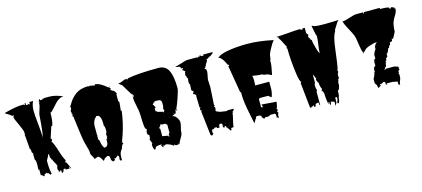

<svg xmlns="http://www.w3.org/2000/svg" viewBox="-64 -1293 4278 1947"><g transform="rotate(-15 2075.0 -319.5)"><path d="M162.1 -274.4 151.9 -409.7 145.5 -420.9H151.9V-454.6Q151.9 -472.7 118.7 -543.9Q85.4 -615.2 85.4 -625Q85.4 -634.8 85.9 -635.3L95.7 -646.5H77.1Q54.7 -666 7.8 -692.9Q21.5 -697.3 46.1 -702.9Q70.8 -708.5 89.6 -712.9Q108.4 -717.3 118.7 -719Q128.9 -720.7 144.5 -723.1Q172.9 -727.5 199.7 -727.5L221.2 -726.6L230.5 -714.8V-737.3H240.2V-714.8H259.8V-726.6L270 -714.8H279.8V-737.3H319.3Q298.8 -691.4 298.8 -644.5Q298.8 -597.7 309.1 -500.7Q319.3 -403.8 319.3 -353.5Q330.6 -399.9 337.4 -483.9Q344.2 -567.9 345.2 -582.5Q346.2 -597.2 359.6 -635.7Q373 -674.3 373 -692.9V-714.8L381.8 -703.6V-714.8H373L381.8 -737.3H390.6V-726.6H415.5V-737.3L424.8 -730L432.6 -737.3H495.1Q549.3 -737.3 629.9 -703.6Q605 -703.6 580.8 -689.2Q556.6 -674.8 541 -656.7Q482.4 -590.3 468.3 -579.1H459.5Q459.5 -490.7 442.9 -443.8H432.6L392.1 -320.3H401.9V-296.9H392.1Q414.6 -262.7 438.7 -183.1Q462.9 -103.5 484.4 -70.3L475.6 -59.6V-48.8H484.4L517.6 20H508.3V8.8L500 -1.5V20H459V8.8H440.9Q434.1 33.7 423.3 42.5H414.1V20L404.8 8.8V20H397V31.7L387.2 20V8.8L379.4 -1.5Q379.4 -23.4 387.2 -36.6Q386.7 -51.3 370.6 -76.2Q354.5 -101.1 354 -116.2H345.2V-127Q335.4 -137.7 335.4 -156.2L336.4 -172.4L327.6 -175.8Q321.8 -154.8 298.8 -117.2V-102.1Q298.8 -14.6 314 28.3L308.6 20L298.8 31.7L279.8 8.8H270L259.8 0L250.5 8.8H240.2V20L230.5 31.7Q224.1 16.6 200.7 8.8V-48.8H191.9L193.4 -103Q195.3 -144 181.6 -161.1V-229Q170.9 -229.5 170.9 -250.5L171.9 -262.7H164.6L171.9 -274.4Z M855.5 35.6Q827.1 -21 807.1 -21Q806.2 -21 770 -7.8Q769 -22.5 754.6 -42.7Q740.2 -63 740.2 -83H741.2Q741.2 -100.6 731.4 -133.8Q721.7 -167 714.8 -193.8Q708 -220.7 699.5 -278.3Q690.9 -335.9 682.9 -405.5Q674.8 -475.1 668.9 -512.7L665.5 -510.7L662.1 -511.7L671.9 -523.4H662.1V-535.6H663.6L662.1 -546.9L666.5 -545.9Q672.9 -559.6 672.9 -572.3L671.9 -580.1H662.6Q669.4 -582.5 686 -611.8Q702.6 -641.1 721.2 -661.4Q739.7 -681.6 762.7 -698.7Q815.9 -738.3 902.8 -738.3V-727.5L912.1 -738.3L967.3 -727.5V-738.3Q1017.6 -738.3 1094.2 -671.4L1104 -682.1L1105 -673.3L1096.2 -671.4L1114.3 -659.2L1105 -648.9Q1107.9 -642.6 1118.2 -634.3Q1128.4 -626 1134.8 -626H1136.7L1162.6 -591.8H1155.8Q1152.8 -579.1 1152.8 -551.3Q1152.8 -523.4 1153.8 -511.7L1162.6 -501L1153.8 -411.1H1162.6Q1147 -285.2 1105 -162.1Q1103 -156.7 1096.7 -141.6Q1084.5 -111.8 1084.5 -93.8L1094.2 -83Q1083.5 -83 1075.7 -67.6Q1067.9 -52.2 1065.4 -37.6Q1046.9 -16.1 1041.3 1Q1035.6 18.1 1035.6 44.4V75.7H1025.9Q1014.2 75.7 1014.2 62.5L1016.6 37.1Q1016.6 21 997.1 18.6V29.3L990.7 28.3L977.1 42L967.3 32.2V53.2L953.6 65.4Q939 62.5 932.9 51Q926.8 39.6 927.2 27.8Q928.7 -2.9 902.8 -2.9Q896.5 -2.9 888.9 3.9Q881.3 10.7 879.6 10.7Q877.9 10.7 876 7.8ZM902.8 -93.8Q938.5 -93.8 938.5 -157.2Q938.5 -168 937.5 -173.3H947.8V-196.3H957.5L947.8 -207V-219.2Q947.8 -230 957.5 -240.7V-275.4Q957.5 -297.9 947.8 -308.6V-333.5Q947.8 -389.6 929.7 -413.1Q921.9 -422.9 911.1 -422.9H894V-411.1H884.8Q856.9 -372.1 856.9 -331.5V-240.7Q856.9 -234.4 862.8 -229.5H856.9V-196.3Q856.9 -183.6 868.2 -173.3Q868.2 -156.2 876.2 -131.3Q884.3 -106.4 894 -93.8ZM671.9 -489.7H662.1V-501ZM671.9 -479H662.1L663.6 -484.4Z M1306.6 -710Q1418 -732.4 1633.8 -732.4Q1708.5 -732.4 1739.7 -667Q1768.6 -605 1768.6 -484.4Q1768.6 -462.4 1741.7 -385.3Q1714.8 -308.1 1700.2 -280.3L1710.4 -268.1L1701.7 -266.6L1690.4 -282.2Q1690.4 -235.8 1670.9 -235.8L1671.4 -240.7Q1671.4 -242.2 1668.2 -244.4Q1665 -246.6 1662.1 -246.6H1661.6L1668.9 -235.8L1641.6 -224.1Q1667.5 -221.7 1687.3 -193.6Q1707 -165.5 1707 -142.8Q1707 -120.1 1698 -89.8Q1689 -59.6 1689 -39.3Q1689 -19 1666.7 16.1Q1644.5 51.3 1640.6 70.3L1630.9 59.6V70.8H1601.1L1591.8 59.6L1581.5 70.8Q1572.3 59.1 1544.4 47.4Q1516.6 35.6 1502 35.6L1492.7 47.4L1482.9 34.2L1475.1 59.6L1457 37.1L1466.3 24.9H1458Q1396.5 24.9 1396.5 49.3L1386.7 59.6Q1379.4 59.1 1374 40.3Q1368.7 21.5 1368.7 9.8L1371.1 -9.3L1375 -6.8L1377.9 -9.3L1359.9 -53.7Q1369.6 -64.9 1369.6 -98.6L1368.2 -97.2L1352.1 -111.3L1350.1 -132.3Q1350.1 -137.7 1359.9 -167H1352.1L1345.2 -178.2Q1339.8 -189.5 1336.9 -241.2Q1334 -293 1334 -325Q1334 -356.9 1320.3 -416.5Q1306.6 -476.1 1306.6 -505.9L1324.7 -528.3L1315.9 -526.9V-540.5L1313 -539.1Q1303.2 -539.1 1272.7 -593.5Q1242.2 -647.9 1237.3 -653.6Q1232.4 -659.2 1218.5 -669.4Q1204.6 -679.7 1198.7 -688L1208.5 -686Q1223.6 -686 1248.5 -697.5Q1273.4 -709 1285.6 -710V-699.7L1295.9 -710L1306.6 -697.8ZM1580.6 -381.3Q1580.6 -415.5 1545.4 -415.5H1509.8L1502 -404.8H1492.7Q1492.7 -397 1491.2 -395Q1489.7 -393.1 1483.9 -393.1V-381.3H1492.7V-371.1L1502 -359.4V-348.6H1492.7V-313.5H1497.6Q1509.8 -313.5 1509.8 -302.7Q1522.9 -302.7 1539.1 -297.1Q1555.2 -291.5 1563.5 -291.5V-280.3L1572.3 -291.5Q1580.6 -291.5 1580.6 -302.5Q1580.6 -313.5 1572.3 -313.5L1580.6 -348.6ZM1563.5 -31.7 1562 -51.8Q1562 -64.9 1572.3 -64.9V-155.8H1563.5Q1563.5 -168.9 1543.5 -168.9L1528.3 -168Q1513.2 -168 1509.8 -178.2Q1490.7 -144.5 1483.9 -144.5Q1483.9 -132.8 1492.7 -132.8V-53.7L1554.2 -42.5Q1554.2 -31.7 1556.6 -30.8Q1556.6 -32.7 1559.1 -32.7ZM1306.6 -517.6V-528.3Q1313 -528.3 1315.9 -526.9Q1311 -524.4 1306.6 -517.6Z M2088.4 -483.4 2092.3 -413.6V-407.2L2081.5 -225.6L2090.3 -214.8H2081.1L2076.2 -210.4L2089.4 -192.4H2084.5L2087.4 -180.7L2081.1 -168L2086.4 -150.9L2094.7 -157.2Q2093.8 -142.1 2166.5 -133.8Q2191.9 -130.9 2193.4 -129.9L2196.3 -135.7H2264.6L2253.9 -112.3H2242.7L2252.9 -101.1H2242.7Q2241.2 -75.7 2228.8 -27.3Q2216.3 21 2214.4 45.9H2194.3L2183.6 57.6L2192.9 68.4H2172.9L2164.6 45.9H2154.8L2155.8 34.2H2145.5L2146.5 23.4L2138.7 11.7H2129.4L2128.9 23.4H2120.1Q2111.8 23.4 2111.8 9.5Q2111.8 -4.4 2113.3 -11.2L2105.5 -22.5H2087.4L2077.6 -11.2V11.7H2050.3L2050.8 1H2024.4Q2022.9 12.7 2002.9 12.7L1996.6 11.7L1994.6 45.9L2002 57.6H1994.1Q1994.1 69.3 1982.9 69.3L1976.1 68.4L1968.3 57.6L1939.5 -192.4L1948.2 -203.1H1939.9L1932.1 -214.8L1941.4 -236.8H1932.6L1933.6 -250.5L1930.7 -341.8Q1930.7 -342.8 1932.1 -372.1H1923.3Q1923.3 -383.8 1904.3 -383.8Q1916 -401.9 1916 -414.6V-417.5H1906.7L1897.5 -428.7L1900.9 -484.9Q1891.6 -498.5 1891.6 -517.6L1895.5 -553.2L1886.2 -564.5L1887.2 -576.2L1878.4 -587.9Q1880.9 -621.6 1890.6 -632.8H1880.9L1871.6 -644.5H1862.3L1862.8 -655.3H1872.6L1873.5 -667.5H1853.5V-677.2L1845.7 -689Q1826.2 -689 1815.9 -694.1Q1805.7 -699.2 1800.3 -701.2Q1825.7 -701.2 1873 -718Q1920.4 -734.9 1943.8 -734.9H2040.5L2049.8 -725.6V-734.9L2059.1 -739.7L2058.1 -734.9H2067.4L2068.4 -745.6H2077.1L2084.5 -734.9H2110.8L2103.5 -745.6H2206.5L2203.1 -733.9L2174.8 -712.4Q2164.6 -712.4 2149.7 -700.7Q2134.8 -689 2126 -689L2129.9 -681.2Q2129.4 -672.4 2117.9 -657.2Q2106.4 -642.1 2105.5 -632.8L2096.2 -620.1L2095.2 -610.4H2086.4L2085.9 -598.6H2094.7Q2102.1 -590.3 2102.1 -572Q2102.1 -553.7 2095.2 -523.2Q2088.4 -492.7 2088.4 -483.4Z M2572.8 32.2 2551.3 31.7 2536.6 43.5 2517.1 21V8.8Q2507.3 -1.5 2488.3 -1.5H2468.8L2458.5 8.8V21Q2449.7 21 2443.8 38.1Q2438 55.2 2429.7 55.2V65.4Q2424.8 39.1 2410.2 -31.2Q2379.4 -174.8 2379.4 -250.5Q2379.4 -265.6 2380.4 -272.9L2371.1 -284.2L2323.2 -567.4H2333V-579.1H2323.2Q2321.8 -581.5 2317.1 -591.1Q2312.5 -600.6 2311 -603.5Q2309.6 -606.4 2305.2 -615Q2300.8 -623.5 2298.6 -627Q2296.4 -630.4 2291.7 -637.5Q2287.1 -644.5 2283.9 -647.9Q2280.8 -651.4 2275.9 -657Q2271 -662.6 2266.6 -666Q2252 -676.3 2244.1 -680.2H2254.9Q2281.2 -702.6 2346.7 -715.8Q2441.4 -734.9 2564.7 -734.9Q2688 -734.9 2836.4 -702.6Q2816.9 -681.2 2787.4 -626.2Q2757.8 -571.3 2757.8 -546.4Q2757.8 -521.5 2748 -510.7L2749 -494.6Q2749 -455.6 2728.5 -363.8Q2688 -386.2 2666.5 -386.2Q2645 -386.2 2635.3 -397Q2609.4 -397 2591.1 -399.7Q2572.8 -402.3 2555.9 -404.8Q2539.1 -407.2 2529.8 -408.7Q2538.6 -403.8 2538.6 -359.4L2536.6 -306.6H2683.6V-227.5Q2683.6 -212.9 2677.2 -181.9Q2670.9 -150.9 2663.6 -148.4L2635.3 -171.4H2546.9L2536.6 -160.6V-80.1L2546.9 -72.3L2555.7 -80.1L2546.9 -103.5Q2569.8 -103 2621.3 -97.7Q2672.9 -92.3 2701.2 -92.3V-80.1L2692.4 -35.6L2683.6 -23.4L2692.4 -12.7V-1.5H2683.6V8.8L2692.4 21Q2683.6 33.2 2683.6 46.9V77.1L2674.8 65.4H2663.6V32.2L2653.8 21H2605.5Q2595.7 32.2 2572.8 32.2Z M3165 -164.6Q3147 -188 3147 -209.5L3155.8 -220.7H3147Q3147 -231.4 3138.7 -245.4Q3130.4 -259.3 3128.9 -262.7V-176.3Q3120.1 -163.6 3120.1 -146.2Q3120.1 -128.9 3128.9 -97.2L3121.1 -85V61Q3111.3 49.8 3111.3 27.3H3094.2Q3092.8 27.3 3084.7 32.7Q3076.7 38.1 3076.2 38.6V50.3L3067.9 61H3059.6V38.6Q3049.3 50.3 3032.7 50.3L3023.9 61L3015.1 50.3L2987.8 -209.5L2997.1 -220.7Q2981.4 -228.5 2969.2 -312Q2948.2 -460.4 2948.2 -584.5L2939.5 -590.3L2948.2 -601.1Q2945.3 -606 2932.6 -631.8Q2900.9 -696.3 2890.6 -703.6V-714.8L2870.6 -726.6Q2914.1 -726.6 2998 -733.9Q3082 -741.2 3121.1 -741.2Q3129.4 -730 3147 -730V-741.2H3172.9V-684.6L3191.4 -662.1L3182.6 -651.4Q3182.6 -635.3 3193.4 -624.5Q3199.7 -618.2 3199 -616.7Q3198.2 -615.2 3198.2 -612.5Q3198.2 -609.9 3200.7 -607.2Q3203.1 -604.5 3205.6 -604.5L3208.5 -606Q3208.5 -586.4 3226.1 -521Q3243.7 -455.6 3253.4 -455.6V-456.1Q3253.4 -486.3 3261.7 -542.5Q3270 -598.6 3270 -628.9Q3264.6 -637.2 3254.4 -688.7Q3244.1 -740.2 3244.1 -741.2H3253.4Q3266.6 -725.6 3364.3 -725.6Q3461.9 -725.6 3527.8 -730Q3515.1 -727.5 3491.5 -686.5Q3467.8 -645.5 3462.4 -639.6V-627.9Q3432.1 -590.3 3415.5 -448.2Q3396.5 -286.1 3384.8 -244.1H3376L3384.8 -232.9V-220.7Q3374 -206.5 3374 -189Q3374 -171.4 3376 -153.8H3361.3L3367.7 -142.6Q3356.9 -128.9 3356.9 -109.1Q3356.9 -89.4 3357.9 -85Q3354.5 -80.1 3352.1 -67.9Q3345.7 -40 3332 -40V-16.1Q3332 15.6 3323.2 27.3Q3318.4 85.4 3306.2 85.4L3296.4 84.5V71.8Q3296.4 70.3 3301.5 58.6Q3306.6 46.9 3306.6 38.1Q3306.6 29.3 3306.2 27.3L3296.4 16.1L3287.6 27.3V71.8L3270.5 106.9V61L3235.4 50.3L3226.1 84.5L3217.8 71.8V50.3H3208.5V71.8Q3201.7 62.5 3197 23.2Q3192.4 -16.1 3192.4 -38.6Q3192.4 -61 3172.9 -85L3182.6 -97.2Q3165 -126 3165 -164.6Z M3818.4 22 3818.8 9.8Q3818.8 -3.9 3800.3 -3.9Q3799.3 -3.9 3790 2.4Q3780.8 8.8 3775.1 8.8Q3769.5 8.8 3765.6 7.8L3756.8 18.6H3765.6L3764.2 29.3L3758.8 27.3L3739.3 42Q3730 33.7 3730 7.8L3728.5 8.8L3712.9 -15.1V-60.1Q3732.9 -92.8 3739.3 -127.4H3747.6L3741.7 -139.6L3747.6 -173.3H3756.8V-184.1H3765.6Q3764.2 -191.4 3764.2 -215.1Q3764.2 -238.8 3774.9 -252.4H3783.2V-297.9Q3786.1 -301.3 3790.5 -313.5Q3802.2 -343.8 3810.5 -343.8Q3809.6 -346.7 3809.6 -359.4Q3809.6 -372.1 3819.1 -387.9Q3828.6 -403.8 3842.8 -411.1H3827.1Q3805.2 -411.1 3754.2 -392.3Q3703.1 -373.5 3703.1 -354.5H3695.3L3677.2 -334.5V-343.8L3686 -354.5H3677.2V-345.2Q3666.5 -380.9 3659.2 -431.4Q3651.9 -481.9 3647.2 -507.1Q3642.6 -532.2 3623.8 -568.4Q3605 -604.5 3585.7 -640.1Q3566.4 -675.8 3559.6 -704.6Q3587.9 -704.6 3638.7 -722.2Q3689.5 -739.7 3712.9 -739.7H3783.2V-727.5H3791.5V-739.7H3959.5V-727.5H3986.8Q4029.3 -727.5 4054.2 -716.8V-704.6H4063.5L4073.7 -716.8L4103.5 -704.6V-692.9H4112.3Q4112.3 -661.6 4088.4 -624Q4060.5 -581.1 4052.2 -544.2Q4043.9 -507.3 4043.9 -467.3Q4043 -465.8 4034.2 -447.8Q4011.2 -400.4 4005.4 -400.4L3995.6 -411.1V-388.2L3985.8 -377.4H3968.3Q3968.3 -343.8 3950.2 -343.8V-331.5L3942.4 -320.8H3933.6Q3933.6 -303.2 3924.6 -291.3Q3915.5 -279.3 3915.5 -272.5L3906.7 -275.4V-240.7H3897.9V-230.5H3888.7V-208H3879.9V-196.3H3871.6L3879.9 -184.1Q3870.6 -184.1 3870.6 -174.1Q3870.6 -164.1 3871.6 -162.1L3862.3 -139.6L3854 -151.4L3854.5 -138.7Q3854.5 -127.4 3845.2 -127.4V-117.2Q3858.9 -127.4 3862.3 -127.4H3942.4Q3949.7 -127.4 3963.6 -122.3Q3977.5 -117.2 3985.8 -117.2V-106H3995.6L3985.8 -95.2L3995.6 -83H3985.8L3977.1 -71.3V-48.8H3968.3L3977.1 -38.6V-3.9Q3977.1 2.9 3967.8 25.9Q3958.5 48.8 3958.5 55.7Q3958.5 62.5 3959.5 64.5H3950.2Q3940.9 64.5 3940.9 50.5Q3940.9 36.6 3942.4 29.3L3888.7 18.6H3827.1L3835.9 29.3H3827.1Q3818.4 29.3 3818.4 22Z"/></g></svg>

Font: Butcherman
Style: Regular
Weight: 400
Version: Version 001.004